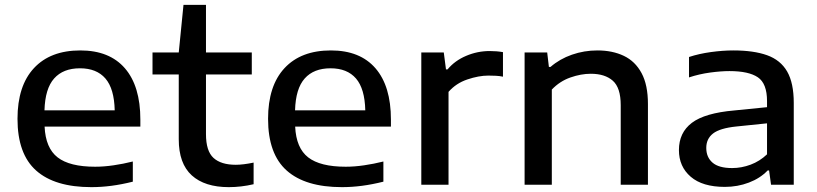

<svg xmlns="http://www.w3.org/2000/svg" viewBox="-20 -760 3362 790"><path d="M356 10Q205.5 10 128.8 -58.2Q52 -126.5 52 -271Q52 -407 119.8 -479.8Q187.5 -552.5 310.5 -552.5Q430.5 -552.5 494 -479Q557.5 -405.5 557.5 -268V-239H163.5Q167.5 -151 217 -112.5Q266.5 -74 371.5 -74Q407.5 -74 447 -79.8Q486.5 -85.5 526.5 -95.5V-12.5Q480.5 -1 438.5 4.5Q396.5 10 356 10ZM309 -479Q240 -479 202.8 -437.2Q165.5 -395.5 163 -306H452Q450 -395 413.8 -437Q377.5 -479 309 -479Z M921.5 10Q822.5 10 769 -38.5Q715.5 -87 715.5 -187V-453.5H607.5V-544H715.5L735 -740H827.5V-544H1016V-453.5H827.5V-208Q827.5 -138.5 858.5 -110.2Q889.5 -82 950 -82Q980.5 -82 1023.5 -91V-2Q972 10 921.5 10Z M1387 10Q1236.5 10 1159.8 -58.2Q1083 -126.5 1083 -271Q1083 -407 1150.8 -479.8Q1218.5 -552.5 1341.5 -552.5Q1461.5 -552.5 1525 -479Q1588.5 -405.5 1588.5 -268V-239H1194.5Q1198.5 -151 1248 -112.5Q1297.5 -74 1402.5 -74Q1438.5 -74 1478 -79.8Q1517.5 -85.5 1557.5 -95.5V-12.5Q1511.5 -1 1469.5 4.5Q1427.5 10 1387 10ZM1340 -479Q1271 -479 1233.8 -437.2Q1196.5 -395.5 1194 -306H1483Q1481 -395 1444.8 -437Q1408.5 -479 1340 -479Z M1713.5 0V-544H1806L1815 -474.5H1821.5Q1851.5 -510.5 1898 -530.2Q1944.5 -550 1995 -550Q2024 -550 2049.5 -545.5V-444.5Q2035.5 -447.5 2020 -448.2Q2004.5 -449 1989.5 -449Q1950 -449 1903.2 -433.2Q1856.5 -417.5 1825.5 -382V0Z M2138.5 0V-544H2231.5L2238.5 -484.5H2245Q2283 -517.5 2333.2 -535Q2383.5 -552.5 2438 -552.5Q2500 -552.5 2546.8 -530.2Q2593.5 -508 2619.8 -459.2Q2646 -410.5 2646 -332V0H2534V-327.5Q2534 -399 2501.5 -427.8Q2469 -456.5 2411 -456.5Q2370.5 -456.5 2327 -441.2Q2283.5 -426 2250.5 -391.5V0Z M2962.5 9Q2870.5 9 2822 -32.8Q2773.5 -74.5 2773.5 -142.5Q2773.5 -214.5 2827 -254.8Q2880.5 -295 3001 -305.5L3136 -319V-344Q3136 -416.5 3098.2 -442Q3060.5 -467.5 2981.5 -467.5Q2946.5 -467.5 2902 -461.5Q2857.5 -455.5 2815 -441.5V-525.5Q2856 -539 2905.2 -545.8Q2954.5 -552.5 2997.5 -552.5Q3081 -552.5 3136.2 -532.8Q3191.5 -513 3218.8 -465.8Q3246 -418.5 3246 -336.5V0H3152.5L3144.5 -58.5H3138.5Q3108 -26.5 3061.5 -8.8Q3015 9 2962.5 9ZM2886 -151.5Q2886 -113 2911.8 -90.8Q2937.5 -68.5 2992.5 -68.5Q3031 -68.5 3068.5 -82.5Q3106 -96.5 3136 -125V-252.5L3009.5 -239.5Q2942 -232.5 2914 -210.8Q2886 -189 2886 -151.5Z"/></svg>

Font: Encode Sans Expanded Expanded Medium
Style: Regular
Weight: 500
Width: 7
Designer: Multiple Designers
Foundry: Impallari Type
Version: Version 3.000; ttfautohint (v1.8.3) -l 8 -r 50 -G 200 -x 14 